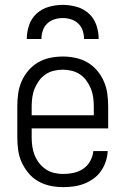

<svg xmlns="http://www.w3.org/2000/svg" viewBox="-20 -760 515 788"><path d="M239 8Q212 8 186 2.5Q160 -3 137 -16Q114 -29 97 -49.5Q80 -70 69 -94Q58 -118 54.5 -144.5Q51 -171 51 -197V-323Q51 -349 54.5 -375Q58 -401 68.5 -425.5Q79 -450 96.5 -470.5Q114 -491 136.5 -504Q159 -517 185 -522.5Q211 -528 238 -528Q264 -528 290 -522.5Q316 -517 338.5 -504Q361 -491 378.5 -470.5Q396 -450 406.5 -425.5Q417 -401 420.5 -375Q424 -349 424 -323V-233H110V-197Q110 -178 112.5 -159.5Q115 -141 122 -123.5Q129 -106 140.5 -91Q152 -76 167.5 -65.5Q183 -55 201.5 -50.5Q220 -46 239 -46Q260 -46 281.5 -50.5Q303 -55 321 -67Q339 -79 350 -98.5Q361 -118 363 -140H422Q421 -118 414 -97Q407 -76 394.5 -58Q382 -40 364 -27Q346 -14 325.5 -6Q305 2 283 5Q261 8 239 8ZM110 -287H365V-323Q365 -341 362.5 -360Q360 -379 353 -396Q346 -413 335 -428.5Q324 -444 308.5 -454.5Q293 -465 274.5 -469.5Q256 -474 238 -474Q219 -474 200.5 -469.5Q182 -465 166.5 -454.5Q151 -444 140 -428.5Q129 -413 122 -396Q115 -379 112.5 -360Q110 -341 110 -323ZM90 -600Q90 -629 99.5 -657Q109 -685 130.5 -704.5Q152 -724 180.5 -732Q209 -740 237 -740Q266 -740 294.5 -732Q323 -724 344.5 -704.5Q366 -685 375.5 -657Q385 -629 385 -600H325Q325 -617 319.5 -634Q314 -651 301.5 -663Q289 -675 272 -680.5Q255 -686 238 -686Q220 -686 203 -680.5Q186 -675 173.5 -663Q161 -651 155.5 -634Q150 -617 150 -600Z"/></svg>

Font: Iosevka QP Light
Style: Regular
Weight: 300
Designer: Belleve Invis
Foundry: Belleve Invis
Version: Version 20.0.0; ttfautohint (v1.8.4)